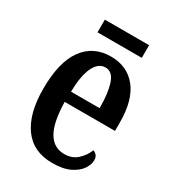

<svg xmlns="http://www.w3.org/2000/svg" viewBox="-169 -774 793 879"><g transform="rotate(30 227.5 -334.5)"><path d="M244 10Q143 10 91 -62Q39 -134 39 -264Q39 -405 90.5 -476Q142 -547 235 -547Q321 -547 370.5 -485.5Q420 -424 420 -305V-261H154Q156 -154 185.5 -103.5Q215 -53 271 -53Q312 -53 338.5 -77Q365 -101 379 -135Q390 -131 397.5 -122Q405 -113 405 -97Q405 -74 388.5 -49.5Q372 -25 336.5 -7.5Q301 10 244 10ZM307 -316Q307 -396 291 -443.5Q275 -491 238 -491Q200 -491 178.5 -445.5Q157 -400 156 -316ZM125 -612V-679H359V-612Z"/></g></svg>

Font: Noto Serif Khmer ExtraCondensed SemiBold
Style: Regular
Weight: 600
Width: 2
Designer: Danh Hong and the Monotype Design Team
Foundry: Monotype Imaging Inc.
Version: Version 2.004; ttfautohint (v1.8.4.7-5d5b)